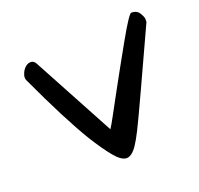

<svg xmlns="http://www.w3.org/2000/svg" viewBox="-92 -575 702 677"><g transform="rotate(-20 259.5 -236.5)"><path d="M35.2 -377.9Q33.2 -382.8 33.2 -389.2Q33.2 -395.5 38.1 -406.2Q43 -417 52.2 -424.8Q61.5 -432.6 72.8 -432.1Q84 -431.6 90.8 -418L254.9 -113.3Q262.7 -125 279.8 -156.7Q296.9 -188.5 318.8 -228.5Q340.8 -268.6 364.7 -312Q388.7 -355.5 409.2 -391.6Q456.1 -474.6 464.8 -474.6Q485.4 -474.6 494.6 -459.5Q503.9 -444.3 503.9 -436.5Q503.9 -428.7 503.9 -425.8Q449.2 -306.6 402.8 -206.1Q356.4 -105.5 341.3 -75.7Q326.2 -45.9 314.5 -28.3Q293.9 2 274.4 2Q254.9 2 229.5 -28.8Q204.1 -59.6 171.9 -111.3Q115.2 -205.1 35.2 -377.9Z"/></g></svg>

Font: Architects Daughter
Style: Regular
Weight: 400
Designer: Kimberly Geswein
Foundry: Kimberly Geswein
Version: Version 1.002 2010